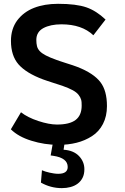

<svg xmlns="http://www.w3.org/2000/svg" viewBox="-20 -744 653 1001"><path d="M198.7 143.6Q206.5 147 217 150.4Q227.5 153.8 238.8 156.2Q250 158.7 261.7 160.4Q273.4 162.1 283.7 162.1Q333 162.1 333 126.5Q333 79.6 258.3 68.4L244.1 66.4L259.3 -19H319.8L311.5 36.6Q363.8 40 392.1 69.8Q419.9 99.1 419.9 138.2Q419.9 164.6 410.4 183.1Q400.9 201.7 384.8 213.6Q368.7 225.6 347.4 231.2Q326.2 236.8 302.7 236.8Q244.1 236.8 193.4 208ZM284.7 11.2Q212.4 11.2 143.6 -10.3Q75.7 -31.2 36.6 -69.8L89.4 -158.7Q123.5 -131.8 179.2 -113.3Q235.8 -94.7 276.9 -94.7Q343.3 -94.7 374.5 -118.9Q405.8 -143.1 405.8 -193.4Q405.8 -203.1 405.3 -210.7Q404.8 -218.3 402.8 -224.9Q400.9 -231.4 397.7 -237.3Q394.5 -243.2 389.6 -249.5Q379.4 -262.7 359.1 -273.7Q338.9 -284.7 304.7 -296.9Q290 -301.8 254.9 -313Q237.8 -318.4 225.1 -322.8Q212.4 -327.1 204.1 -330.1Q116.7 -362.8 76.7 -408.2Q37.1 -453.6 37.1 -530.8Q37.1 -593.3 69.8 -637.7Q103.5 -682.1 157.7 -703.1Q211.9 -724.1 282.7 -724.1Q377.4 -724.1 430.7 -705.6Q482.4 -687.5 530.3 -642.1L466.8 -560.1Q406.7 -617.2 300.3 -617.2Q242.7 -617.2 205.6 -597.2Q169.4 -577.1 169.4 -536.1Q169.4 -517.1 172.9 -503.2Q176.3 -489.3 187.3 -477.5Q198.2 -465.8 218.8 -455.1Q239.3 -444.3 273.4 -432.1Q279.8 -429.7 292.2 -425.5Q304.7 -421.4 324.2 -415Q343.8 -408.7 358.2 -404.1Q372.6 -399.4 382.3 -395.5Q426.3 -378.4 456.3 -358.4Q486.3 -338.4 503.4 -315.9Q537.6 -271.5 537.6 -190.9Q537.6 -137.7 516.8 -97.7Q496.1 -57.6 459.5 -34.2Q422.9 -10.7 379.4 0.2Q335.9 11.2 284.7 11.2Z"/></svg>

Font: Ride
Style: Bold
Weight: 700
Version: Version 3.000